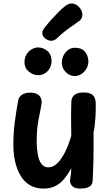

<svg xmlns="http://www.w3.org/2000/svg" viewBox="-20 -1089 642 1121"><path d="M233 12Q187 12 153.5 -8.5Q120 -29 99 -65Q78 -101 68 -147Q58 -193 58 -243Q58 -314 66.5 -377.5Q75 -441 86 -502Q89 -521 106.5 -534.5Q124 -548 158 -548Q193 -548 209 -531Q225 -514 223 -488Q219 -458 212 -426.5Q205 -395 199.5 -355Q194 -315 194 -258Q195 -219 201 -185.5Q207 -152 222 -132Q237 -112 261 -112Q287 -112 308 -130Q329 -148 346 -176Q363 -204 375.5 -236Q388 -268 396 -296Q395 -353 395 -405.5Q395 -458 397 -501Q399 -522 416 -535.5Q433 -549 467 -549Q496 -549 511.5 -540.5Q527 -532 533 -517.5Q539 -503 539 -485Q539 -471 539 -451Q539 -431 537.5 -408Q536 -385 533.5 -361Q531 -337 526 -314Q527 -223 525.5 -156.5Q524 -90 521 -33Q520 -10 501.5 1Q483 12 450 12Q415 12 402 -2.5Q389 -17 389 -32Q389 -42 391 -52.5Q393 -63 394.5 -76.5Q396 -90 396 -107Q385 -87 371 -66Q357 -45 338 -27Q319 -9 293.5 1.5Q268 12 233 12ZM205 -650Q173 -650 148 -671Q123 -692 123 -726Q123 -752 135 -771.5Q147 -791 165.5 -801.5Q184 -812 203 -812Q232 -812 256.5 -791.5Q281 -771 281 -732Q281 -710 270.5 -691Q260 -672 242.5 -661Q225 -650 205 -650ZM416 -645Q387 -645 364 -668Q341 -691 341 -723Q341 -743 350 -763Q359 -783 376.5 -796.5Q394 -810 417 -810Q451 -810 468 -795Q485 -780 490.5 -761.5Q496 -743 496 -730Q496 -708 485 -688.5Q474 -669 455.5 -657Q437 -645 416 -645ZM279 -851Q261 -851 244 -864.5Q227 -878 227 -896Q227 -905 231 -913Q235 -921 241 -928Q257 -949 279 -973.5Q301 -998 323 -1020Q345 -1042 360 -1053Q370 -1061 380 -1065Q390 -1069 399 -1069Q414 -1069 428.5 -1059Q443 -1049 452 -1034Q461 -1019 461 -1003Q461 -980 442 -966Q425 -954 386 -926.5Q347 -899 312 -865Q297 -851 279 -851Z"/></svg>

Font: Playpen Sans SemiBold
Style: Regular
Weight: 600
Designer: Laura Meseguer, Veronika Burian, José Scaglione
Foundry: TypeTogether
Version: Version 1.001